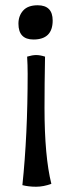

<svg xmlns="http://www.w3.org/2000/svg" viewBox="-20 -498 310 729"><path d="M149 -88Q149 96 175 200Q145 211 117 211Q89 211 65 205Q85 16 85 -218Q85 -251 83 -283Q103 -289 117.5 -289Q132 -289 151 -283Q149 -177 149 -88ZM50 -408Q50 -438 68 -458Q86 -478 123 -478Q180 -478 180 -420Q180 -348 107 -348Q50 -348 50 -408Z"/></svg>

Font: Port Lligat Sans
Style: Regular
Weight: 400
Designer: Dario Muhafara, Eduardo Rodriguez Tunni
Foundry: Tipo
Version: Version 1.002